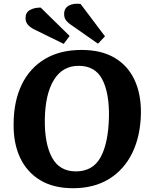

<svg xmlns="http://www.w3.org/2000/svg" viewBox="-20 -980 802 1015"><path d="M52 -328Q53 -447 95.5 -534Q138 -621 218 -668.5Q298 -716 411 -716Q515 -716 585 -675Q655 -634 690.5 -559Q726 -484 725 -382Q723 -262 680 -173Q637 -84 557.5 -34.5Q478 15 366 15Q263 15 192.5 -27.5Q122 -70 86 -147Q50 -224 52 -328ZM217 -349Q215 -222 254.5 -148Q294 -74 381 -74Q471 -74 512 -149Q553 -224 556 -363Q558 -489 520.5 -560.5Q483 -632 396 -632Q310 -632 264.5 -557Q219 -482 217 -349ZM352 -851Q340 -859 329.5 -872Q319 -885 319 -906Q319 -937 344 -950.5Q369 -964 406 -959L535 -788L498 -749ZM162 -824Q143 -833 129 -847.5Q115 -862 115 -884Q115 -914 138 -927Q161 -940 195 -940L348 -790L317 -748Z"/></svg>

Font: Literata 12pt
Style: Bold Italic
Weight: 700
Italic angle: -2°
Designer: Latin by Veronika Burian and Jose Scaglione. Greek by Irene Vlachou. Cyrillic by Vera Evstafieva
Foundry: TypeTogether
Version: Version 3.002